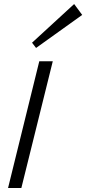

<svg xmlns="http://www.w3.org/2000/svg" viewBox="-20 -933 428 953"><path d="M388 -859 159 -695 139 -721 348 -913ZM86 0H20L175 -629H242Z"/></svg>

Font: TypoPRO Sinkin Sans
Style: 300 Light Italic
Weight: 300
Italic angle: -112°
Designer: Keith Bates
Foundry: K-Type
Version: Sinkin Sans (version 1.0)  by Keith Bates   •   © 2014   www